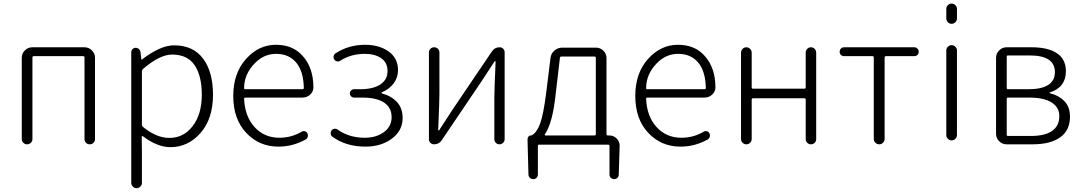

<svg xmlns="http://www.w3.org/2000/svg" viewBox="-20 -793 5945 1055"><path d="M99.6 -29.3V-475.6Q99.6 -499 116.7 -516.1Q133.8 -533.2 157.2 -533.2H444.3Q467.8 -533.2 484.9 -516.1Q502 -499 502 -475.6V-29.3Q502 -16.6 493.7 -8.3Q485.4 0 473.1 0Q460.9 0 452.6 -8.3Q444.3 -16.6 444.3 -29.3V-476.6Q444.3 -484.4 436.5 -484.4H165Q158.2 -484.4 158.2 -476.6V-29.3Q158.2 -16.6 149.4 -8.3Q140.6 0 128.9 0Q117.2 0 108.4 -8.3Q99.6 -16.6 99.6 -29.3Z M701.2 211.9V-505.9Q701.2 -516.6 708.5 -523.4Q715.8 -530.3 725.6 -530.3Q735.4 -530.3 743.2 -523.4Q751 -516.6 752 -506.8L756.8 -465.8Q756.8 -464.8 757.8 -464.8Q758.8 -464.8 759.8 -465.8Q861.3 -543.9 936.5 -543.9Q1041 -543.9 1095.7 -471.2Q1150.4 -398.4 1150.4 -272.5Q1150.4 -140.6 1082 -62.5Q1013.7 15.6 916 15.6Q844.7 15.6 764.6 -44.9Q762.7 -45.9 760.7 -44.9Q758.8 -43.9 758.8 -42L759.8 48.8V211.9Q759.8 223.6 751 232.4Q742.2 241.2 730.5 241.2Q718.8 241.2 710 232.4Q701.2 223.6 701.2 211.9ZM910.2 -35.2Q989.3 -35.2 1039.1 -100.6Q1088.9 -166 1088.9 -272.5Q1088.9 -375 1049.8 -434.1Q1010.7 -493.2 925.8 -493.2Q857.4 -493.2 764.6 -413.1Q759.8 -408.2 759.8 -401.4V-107.4Q759.8 -100.6 765.6 -95.7Q839.8 -35.2 910.2 -35.2Z M1509.8 12.7Q1404.3 12.7 1333 -63Q1261.7 -138.7 1261.7 -265.6Q1261.7 -390.6 1331.5 -468.8Q1401.4 -546.9 1496.1 -546.9Q1589.8 -546.9 1643.6 -485.4Q1702.1 -419.9 1702.1 -312.5Q1702.1 -290 1684.6 -273.4Q1667 -256.8 1641.6 -256.8H1328.1Q1321.3 -256.8 1321.3 -250Q1325.2 -154.3 1378.4 -95.2Q1431.6 -36.1 1515.6 -36.1Q1581.1 -36.1 1637.7 -69.3Q1645.5 -74.2 1655.3 -71.8Q1665 -69.3 1668.9 -60.5Q1673.8 -51.8 1670.9 -41.5Q1668 -31.2 1659.2 -26.4Q1588.9 12.7 1509.8 12.7ZM1321.3 -308.6Q1321.3 -302.7 1328.1 -302.7H1641.6Q1649.4 -302.7 1649.4 -309.6Q1649.4 -310.5 1649.4 -310.5Q1647.5 -401.4 1607.4 -449.2Q1567.4 -497.1 1497.1 -497.1Q1430.7 -497.1 1380.9 -446.3Q1321.3 -385.7 1321.3 -308.6Z M1988.3 12.7Q1881.8 12.7 1807.6 -41Q1796.9 -47.9 1796.9 -61.5Q1796.9 -69.3 1801.8 -76.2Q1807.6 -84 1817.4 -85.4Q1827.1 -86.9 1835 -81.1Q1897.5 -36.1 1984.4 -36.1Q2046.9 -36.1 2089.4 -66.9Q2131.8 -97.7 2131.8 -149.4Q2131.8 -202.1 2090.3 -229.5Q2048.8 -256.8 1970.7 -256.8H1924.8Q1916 -256.8 1909.2 -263.7Q1902.3 -270.5 1902.3 -279.8Q1902.3 -289.1 1909.2 -295.9Q1916 -302.7 1924.8 -302.7H1957Q2031.2 -302.7 2070.3 -329.1Q2109.4 -355.5 2109.4 -402.3Q2109.4 -449.2 2074.7 -473.1Q2040 -497.1 1984.4 -497.1Q1909.2 -497.1 1850.6 -460Q1842.8 -454.1 1833 -455.6Q1823.2 -457 1817.4 -465.3Q1811.5 -473.6 1813 -483.4Q1814.5 -493.2 1822.3 -499Q1894.5 -546.9 1986.3 -546.9Q2063.5 -546.9 2115.2 -510.3Q2167 -473.6 2167 -407.2Q2167 -367.2 2143.6 -335.4Q2120.1 -303.7 2079.1 -286.1Q2077.1 -285.2 2077.1 -282.7Q2077.1 -280.3 2079.1 -279.3Q2128.9 -266.6 2160.6 -232.9Q2192.4 -199.2 2192.4 -144.5Q2192.4 -75.2 2133.3 -31.2Q2074.2 12.7 1988.3 12.7Z M2365.2 0Q2353.5 0 2345.2 -7.8Q2336.9 -15.6 2336.9 -27.3V-504.9Q2336.9 -516.6 2345.2 -524.9Q2353.5 -533.2 2365.7 -533.2Q2377.9 -533.2 2386.2 -524.9Q2394.5 -516.6 2394.5 -504.9V-276.4Q2394.5 -240.2 2387.7 -78.1Q2387.7 -76.2 2390.1 -76.2Q2392.6 -76.2 2393.6 -78.1Q2404.3 -94.7 2430.7 -135.3Q2457 -175.8 2467.8 -192.4L2682.6 -509.8Q2698.2 -533.2 2725.6 -533.2Q2737.3 -533.2 2745.1 -524.9Q2752.9 -516.6 2752.9 -505.9V-28.3Q2752.9 -16.6 2744.6 -8.3Q2736.3 0 2724.6 0Q2712.9 0 2704.6 -8.3Q2696.3 -16.6 2696.3 -28.3V-255.9Q2696.3 -293 2703.1 -454.1Q2703.1 -457 2700.7 -457Q2698.2 -457 2697.3 -455.1Q2681.6 -431.6 2623 -341.8L2407.2 -22.5Q2392.6 0 2365.2 0Z M3064.5 -482.4Q3057.6 -482.4 3056.6 -474.6L3033.2 -275.4Q3016.6 -116.2 2973.6 -54.7Q2972.7 -52.7 2973.6 -50.8Q2974.6 -48.8 2976.6 -48.8H3246.1Q3253.9 -48.8 3253.9 -55.7V-474.6Q3253.9 -482.4 3246.1 -482.4ZM3312.5 -55.7Q3312.5 -48.8 3320.3 -48.8H3328.1Q3351.6 -48.8 3368.7 -31.7Q3385.7 -14.6 3384.8 8.8L3379.9 167Q3379.9 176.8 3372.6 184.1Q3365.2 191.4 3354.5 191.4Q3343.8 191.4 3336.4 184.1Q3329.1 176.8 3329.1 167V8.8Q3329.1 2 3322.3 2H2942.4Q2935.5 2 2935.5 8.8V166Q2935.5 176.8 2928.2 184.1Q2920.9 191.4 2910.2 191.4Q2899.4 191.4 2891.6 184.1Q2883.8 176.8 2883.8 166L2878.9 -13.7V-29.3Q2878.9 -37.1 2884.3 -43Q2889.6 -48.8 2898.4 -48.8Q2900.4 -48.8 2902.3 -49.8Q2928.7 -63.5 2947.3 -112.3Q2965.8 -161.1 2981.4 -284.2L3004.9 -474.6Q3007.8 -499 3026.4 -515.1Q3044.9 -531.2 3069.3 -531.2H3254.9Q3278.3 -531.2 3295.4 -514.6Q3312.5 -498 3312.5 -473.6Z M3718.8 12.7Q3613.3 12.7 3542 -63Q3470.7 -138.7 3470.7 -265.6Q3470.7 -390.6 3540.5 -468.8Q3610.4 -546.9 3705.1 -546.9Q3798.8 -546.9 3852.5 -485.4Q3911.1 -419.9 3911.1 -312.5Q3911.1 -290 3893.6 -273.4Q3876 -256.8 3850.6 -256.8H3537.1Q3530.3 -256.8 3530.3 -250Q3534.2 -154.3 3587.4 -95.2Q3640.6 -36.1 3724.6 -36.1Q3790 -36.1 3846.7 -69.3Q3854.5 -74.2 3864.3 -71.8Q3874 -69.3 3877.9 -60.5Q3882.8 -51.8 3879.9 -41.5Q3877 -31.2 3868.2 -26.4Q3797.9 12.7 3718.8 12.7ZM3530.3 -308.6Q3530.3 -302.7 3537.1 -302.7H3850.6Q3858.4 -302.7 3858.4 -309.6Q3858.4 -310.5 3858.4 -310.5Q3856.4 -401.4 3816.4 -449.2Q3776.4 -497.1 3706.1 -497.1Q3639.6 -497.1 3589.8 -446.3Q3530.3 -385.7 3530.3 -308.6Z M4051.8 -29.3V-503.9Q4051.8 -515.6 4060.5 -524.4Q4069.3 -533.2 4081.1 -533.2Q4092.8 -533.2 4101.6 -524.4Q4110.4 -515.6 4110.4 -503.9V-313.5Q4110.4 -305.7 4117.2 -305.7H4399.4Q4407.2 -305.7 4407.2 -313.5V-503.9Q4407.2 -515.6 4415.5 -524.4Q4423.8 -533.2 4436 -533.2Q4448.2 -533.2 4456.5 -524.4Q4464.8 -515.6 4464.8 -503.9V-29.3Q4464.8 -16.6 4456.5 -8.3Q4448.2 0 4436 0Q4423.8 0 4415.5 -8.3Q4407.2 -16.6 4407.2 -29.3V-246.1Q4407.2 -252.9 4399.4 -252.9H4117.2Q4110.4 -252.9 4110.4 -246.1V-29.3Q4110.4 -16.6 4101.6 -8.3Q4092.8 0 4081.1 0Q4069.3 0 4060.5 -8.3Q4051.8 -16.6 4051.8 -29.3Z M4781.2 -29.3V-476.6Q4781.2 -484.4 4774.4 -484.4H4618.2Q4607.4 -484.4 4600.6 -491.2Q4593.8 -498 4593.8 -508.3Q4593.8 -518.6 4600.6 -525.9Q4607.4 -533.2 4618.2 -533.2H5003.9Q5013.7 -533.2 5021 -525.9Q5028.3 -518.6 5028.3 -508.3Q5028.3 -498 5021 -491.2Q5013.7 -484.4 5003.9 -484.4H4847.7Q4840.8 -484.4 4840.8 -476.6V-29.3Q4840.8 -17.6 4832 -8.8Q4823.2 0 4811 0Q4798.8 0 4790 -8.8Q4781.2 -17.6 4781.2 -29.3Z M5179.7 -691.4V-744.1Q5179.7 -755.9 5188.5 -764.6Q5197.3 -773.4 5209 -773.4Q5220.7 -773.4 5229.5 -764.6Q5238.3 -755.9 5238.3 -744.1V-691.4Q5238.3 -679.7 5229.5 -670.9Q5220.7 -662.1 5209 -662.1Q5197.3 -662.1 5188.5 -670.9Q5179.7 -679.7 5179.7 -691.4ZM5179.7 -50.8V-515.6Q5179.7 -527.3 5188.5 -536.1Q5197.3 -544.9 5209 -544.9Q5220.7 -544.9 5229.5 -536.1Q5238.3 -527.3 5238.3 -515.6V-50.8Q5238.3 -39.1 5229.5 -30.3Q5220.7 -21.5 5209 -21.5Q5197.3 -21.5 5188.5 -30.3Q5179.7 -39.1 5179.7 -50.8Z M5510.7 0Q5487.3 0 5470.2 -17.1Q5453.1 -34.2 5453.1 -57.6V-475.6Q5453.1 -499 5470.2 -516.1Q5487.3 -533.2 5510.7 -533.2H5648.4Q5738.3 -533.2 5787.6 -500.5Q5836.9 -467.8 5836.9 -401.4Q5836.9 -313.5 5749 -285.2Q5747.1 -285.2 5747.1 -283.2Q5747.1 -281.2 5750 -280.3Q5796.9 -269.5 5828.1 -237.8Q5859.4 -206.1 5859.4 -152.3Q5859.4 -76.2 5805.2 -38.1Q5751 0 5654.3 0ZM5511.7 -310.5Q5511.7 -302.7 5518.6 -302.7H5629.9Q5776.4 -302.7 5776.4 -396.5Q5776.4 -488.3 5638.7 -488.3H5518.6Q5511.7 -488.3 5511.7 -480.5ZM5511.7 -53.7Q5511.7 -45.9 5518.6 -45.9H5644.5Q5721.7 -45.9 5761.2 -73.7Q5800.8 -101.6 5800.8 -155.3Q5800.8 -203.1 5758.3 -230Q5715.8 -256.8 5636.7 -256.8H5518.6Q5511.7 -256.8 5511.7 -250Z"/></svg>

Font: irohamaru Light
Style: Regular
Weight: 200
Designer: [Source Han Sans]
Ryoko NISHIZUKA  (kana & ideographs); Paul D. Hunt (Latin, Greek & Cyrillic); Wenlong ZHANG  (bopomofo
Version: Version 1.01